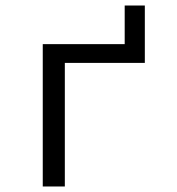

<svg xmlns="http://www.w3.org/2000/svg" viewBox="-20 -676 640 696"><path d="M135 -516H432V-656H505V-448H215V0H135Z"/></svg>

Font: iA Writer Duo V
Style: Regular
Weight: 400
Designer: Mike Abbink, Paul van der Laan, Pieter van Rosmalen, Oliver Reichenstein
Foundry: Information Architects Inc.
Version: Version 2.000